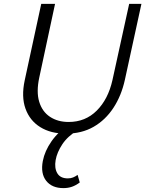

<svg xmlns="http://www.w3.org/2000/svg" viewBox="-20 -678 747 987"><path d="M319 9Q241 9 187 -24.5Q133 -58 111 -119.5Q89 -181 107 -265L192 -658H263L182 -280Q166 -206 181.5 -155Q197 -104 237 -77.5Q277 -51 333 -51Q419 -51 477.5 -109.5Q536 -168 558 -266L644 -658H707L622 -268Q604 -186 563 -123.5Q522 -61 461 -26Q400 9 319 9ZM306 289Q247 289 217.5 251.5Q188 214 200 150Q210 98 245 48Q280 -2 341 -42L380 -9Q328 22 300.5 63.5Q273 105 266 145Q259 186 274.5 212.5Q290 239 329 239Q344 239 356 234Q368 229 379 221L390 260Q370 275 350 282Q330 289 306 289Z"/></svg>

Font: Ysabeau
Style: Italic
Weight: 400
Italic angle: -12°
Designer: Christian Thalmann (Catharsis Fonts)
Version: Version 2.000;gftools[0.9.27.dev2+g8671c4b]